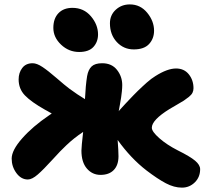

<svg xmlns="http://www.w3.org/2000/svg" viewBox="-20 -818 946 875"><path d="M589.8 -592.8Q543.5 -592.8 512.2 -626.5Q481 -660.2 481 -711.9Q481 -749 507.3 -773.4Q533.7 -797.9 571.8 -797.9Q619.6 -797.9 650.9 -759.8Q682.1 -721.7 682.1 -678.2Q682.1 -642.1 659.4 -617.4Q636.7 -592.8 589.8 -592.8ZM340.8 -581.1Q293.5 -581.1 258.3 -614.5Q223.1 -647.9 223.1 -690.9Q223.1 -733.4 246.3 -757.8Q269.5 -782.2 310.1 -782.2Q361.8 -782.2 394.3 -743.9Q426.8 -705.6 426.8 -661.1Q426.8 -627.4 405.8 -604.2Q384.8 -581.1 340.8 -581.1ZM106.9 0Q76.2 0 54.7 -29.3Q33.2 -58.6 33.2 -95.2Q33.2 -133.3 81.1 -187.5Q128.9 -241.7 203.1 -292Q205.1 -293.5 209.5 -296.4Q213.9 -299.3 215.8 -300.8Q212.9 -302.2 207 -305.7Q201.2 -309.1 195.6 -312.3Q189.9 -315.4 185.1 -317.9Q122.1 -353.5 93.5 -383.3Q64.9 -413.1 64.9 -456.1Q64.9 -486.3 81.3 -508.1Q97.7 -529.8 128.9 -529.8Q147.9 -529.8 173.3 -512.9Q198.7 -496.1 237.8 -462.2Q276.9 -428.2 295.9 -414.1Q333 -386.7 367.2 -366.2Q370.1 -428.7 377 -471.2Q382.3 -501 397.7 -515.4Q413.1 -529.8 445.8 -529.8Q489.3 -529.8 513.2 -499.5Q537.1 -469.2 537.1 -430.2Q537.1 -418 535.4 -401.4Q533.7 -384.8 532 -373.8Q530.3 -362.8 526.4 -340.8Q522.5 -318.8 521 -311L523.9 -314.9Q524.9 -315.9 536.1 -328.4Q547.4 -340.8 552 -345.7Q556.6 -350.6 568.8 -363.5Q581.1 -376.5 588.4 -384Q595.7 -391.6 607.9 -403.6Q620.1 -415.5 629.2 -423.8Q638.2 -432.1 648.9 -441.7Q659.7 -451.2 669.4 -458.5Q679.2 -465.8 688 -471.2Q742.7 -505.9 782.2 -505.9Q819.3 -505.9 840.6 -479.2Q861.8 -452.6 861.8 -416Q861.8 -404.8 857.2 -395.3Q852.5 -385.7 839.8 -375.7Q827.1 -365.7 817.9 -359.6Q808.6 -353.5 785.9 -340.6Q763.2 -327.6 752 -320.8Q671.9 -271 671.9 -235.8Q671.9 -218.3 706.1 -188.2Q740.2 -158.2 790 -132.8Q846.2 -105 869.1 -85.7Q892.1 -66.4 892.1 -46.9Q892.1 -10.7 867.7 13.2Q843.3 37.1 809.1 37.1Q773.4 37.1 735.6 17.1Q697.8 -2.9 647.9 -41Q576.2 -96.2 516.1 -180.2Q520 -130.4 520 -106Q520 -65.4 498.5 -43.2Q477.1 -21 438 -21Q400.9 -21 376 -49.8Q351.1 -78.6 351.1 -131.8Q351.1 -148.4 358.9 -216.8Q316.9 -189 282.2 -155.8Q258.3 -133.8 218.3 -89.6Q178.2 -45.4 152.1 -22.7Q126 0 106.9 0Z"/></svg>

Font: Shantell Sans Irregular
Style: Regular
Weight: 800
Designer: Stephen Nixon, Anya Danilova, Shantell Martin
Foundry: Arrow Type
Version: Version 1.006;[9816181b4]